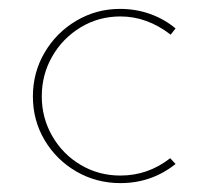

<svg xmlns="http://www.w3.org/2000/svg" viewBox="-20 -406 460 432"><path d="M251 6Q197 6 152 -20Q107 -46 80.5 -90.5Q54 -135 54 -189Q54 -243 80.5 -288Q107 -333 152 -359.5Q197 -386 250 -386Q286 -386 318 -374.5Q350 -363 375 -342L364 -328Q311 -369 251 -369Q202 -369 161.5 -344.5Q121 -320 97.5 -279Q74 -238 74 -189Q74 -141 97.5 -100Q121 -59 161.5 -35Q202 -11 251 -11Q313 -11 363 -50L375 -37Q321 6 251 6Z"/></svg>

Font: Josefin Sans Thin
Style: Regular
Weight: 250
Designer: Santiago Orozco
Foundry: Typemade
Version: Version 2.000